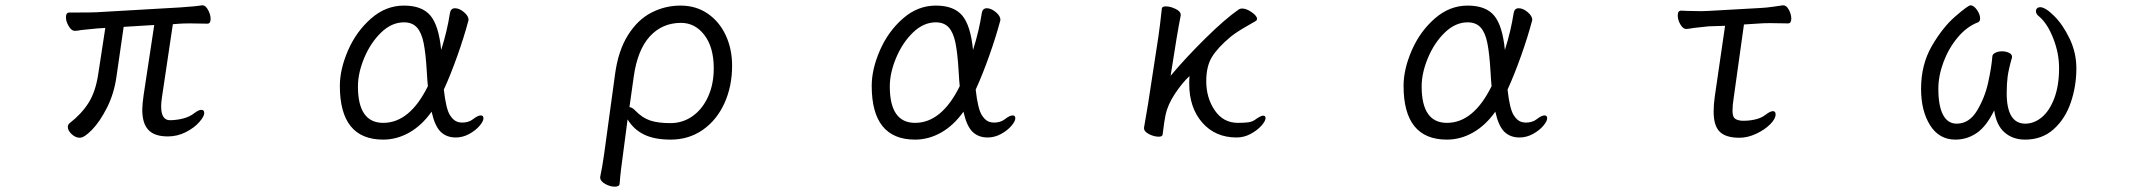

<svg xmlns="http://www.w3.org/2000/svg" viewBox="-20 -507 8040 722"><path d="M445 -406 418 -219Q409 -155 382.5 -102.5Q356 -50 326.5 -19.5Q297 11 280 11Q264 11 249.5 -2.5Q235 -16 235 -30Q235 -38 242 -44Q286 -78 312.5 -119.5Q339 -161 349 -226L376 -402L345 -400Q330 -399 285 -394Q270 -391 262 -391H261Q249 -391 238.5 -408.5Q228 -426 228 -442Q228 -460 241 -460H282Q324 -460 344 -461L656 -479Q717 -483 739 -487H742Q753 -487 762.5 -469.5Q772 -452 772 -436Q772 -418 760 -418L696 -419Q669 -419 657 -418L630 -416L589 -141Q586 -122 586 -107Q586 -55 619 -55Q642 -55 667 -61Q692 -67 710 -81Q727 -94 737 -94Q748 -94 748 -82Q748 -69 729 -47.5Q710 -26 678.5 -10Q647 6 611 6Q561 6 538 -18.5Q515 -43 515 -94Q515 -114 520 -149L560 -413Z M1421 18Q1258 18 1258 -184Q1258 -247 1289 -318Q1320 -389 1375.5 -437.5Q1431 -486 1499 -486Q1567 -486 1598.5 -448.5Q1630 -411 1639 -319Q1662 -392 1672 -458Q1675 -476 1691 -476Q1707 -476 1724.5 -461.5Q1742 -447 1742 -432L1741 -428Q1725 -368 1700 -297.5Q1675 -227 1649 -170Q1657 -98 1672 -74Q1687 -50 1708 -47L1717 -46Q1743 -46 1759 -59Q1777 -73 1788 -73Q1798 -73 1798 -62Q1798 -51 1783 -33.5Q1768 -16 1744 -3Q1720 10 1694 10Q1659 10 1637 -11.5Q1615 -33 1603 -87Q1566 -35 1519 -8.5Q1472 18 1421 18ZM1585 -237Q1581 -306 1573 -345.5Q1565 -385 1547.5 -404Q1530 -423 1499 -423Q1453 -423 1413.5 -385Q1374 -347 1350 -290Q1326 -233 1326 -182Q1326 -45 1421 -45Q1521 -45 1589 -183Q1587 -201 1585 -237Z M2252 71 2293 -229Q2305 -317 2341.5 -375Q2378 -433 2429.5 -459.5Q2481 -486 2539 -486Q2597 -486 2641 -456Q2685 -426 2709 -374.5Q2733 -323 2733 -260Q2733 -182 2704 -118.5Q2675 -55 2622.5 -18.5Q2570 18 2502 18Q2441 18 2402 -1Q2363 -20 2340 -58L2322 79Q2319 99 2315.5 128.5Q2312 158 2310 184Q2309 195 2292 195Q2274 195 2255.5 184.5Q2237 174 2237 161V158Q2245 121 2252 71ZM2369 -91Q2395 -64 2424.5 -54Q2454 -44 2501 -44Q2547 -44 2584 -70Q2621 -96 2642.5 -143Q2664 -190 2664 -250Q2664 -329 2629 -375Q2594 -421 2541 -421Q2470 -421 2423.5 -370Q2377 -319 2363 -218L2347 -104Q2357 -104 2369 -91Z M3421 18Q3258 18 3258 -184Q3258 -247 3289 -318Q3320 -389 3375.5 -437.5Q3431 -486 3499 -486Q3567 -486 3598.5 -448.5Q3630 -411 3639 -319Q3662 -392 3672 -458Q3675 -476 3691 -476Q3707 -476 3724.5 -461.5Q3742 -447 3742 -432L3741 -428Q3725 -368 3700 -297.5Q3675 -227 3649 -170Q3657 -98 3672 -74Q3687 -50 3708 -47L3717 -46Q3743 -46 3759 -59Q3777 -73 3788 -73Q3798 -73 3798 -62Q3798 -51 3783 -33.5Q3768 -16 3744 -3Q3720 10 3694 10Q3659 10 3637 -11.5Q3615 -33 3603 -87Q3566 -35 3519 -8.5Q3472 18 3421 18ZM3585 -237Q3581 -306 3573 -345.5Q3565 -385 3547.5 -404Q3530 -423 3499 -423Q3453 -423 3413.5 -385Q3374 -347 3350 -290Q3326 -233 3326 -182Q3326 -45 3421 -45Q3521 -45 3589 -183Q3587 -201 3585 -237Z M4297 -115 4336 -369Q4342 -409 4349 -475Q4350 -483 4364 -483Q4381 -483 4400.5 -473.5Q4420 -464 4420 -452V-449Q4413 -414 4404 -360L4382 -222Q4438 -289 4513 -363Q4588 -437 4639 -472Q4644 -475 4651 -475Q4667 -475 4687 -461Q4707 -447 4707 -436Q4707 -431 4702 -428L4671 -410Q4632 -388 4608 -369Q4558 -327 4537 -292Q4516 -257 4516 -202Q4516 -139 4548 -92Q4580 -45 4635 -45Q4658 -45 4673.5 -47Q4689 -49 4700 -57Q4705 -61 4714.5 -66.5Q4724 -72 4730 -72Q4739 -72 4739 -63Q4739 -52 4723.5 -34.5Q4708 -17 4683 -3.5Q4658 10 4630 10Q4550 10 4501 -46Q4452 -102 4452 -192Q4452 -211 4453 -221Q4425 -195 4398 -154Q4371 -113 4363 -75Q4358 -52 4352 -1Q4351 7 4337 7Q4320 7 4301 -2.5Q4282 -12 4282 -25V-27Z M5421 18Q5258 18 5258 -184Q5258 -247 5289 -318Q5320 -389 5375.5 -437.5Q5431 -486 5499 -486Q5567 -486 5598.5 -448.5Q5630 -411 5639 -319Q5662 -392 5672 -458Q5675 -476 5691 -476Q5707 -476 5724.5 -461.5Q5742 -447 5742 -432L5741 -428Q5725 -368 5700 -297.5Q5675 -227 5649 -170Q5657 -98 5672 -74Q5687 -50 5708 -47L5717 -46Q5743 -46 5759 -59Q5777 -73 5788 -73Q5798 -73 5798 -62Q5798 -51 5783 -33.5Q5768 -16 5744 -3Q5720 10 5694 10Q5659 10 5637 -11.5Q5615 -33 5603 -87Q5566 -35 5519 -8.5Q5472 18 5421 18ZM5585 -237Q5581 -306 5573 -345.5Q5565 -385 5547.5 -404Q5530 -423 5499 -423Q5453 -423 5413.5 -385Q5374 -347 5350 -290Q5326 -233 5326 -182Q5326 -45 5421 -45Q5521 -45 5589 -183Q5587 -201 5585 -237Z M6620 -76Q6637 -89 6647 -89Q6657 -89 6657 -77Q6657 -60 6636.5 -39.5Q6616 -19 6584 -4Q6552 11 6521 11Q6470 11 6447 -11.5Q6424 -34 6424 -87Q6424 -114 6428 -142L6467 -410L6405 -408Q6403 -408 6350 -402Q6326 -398 6322 -398H6321Q6309 -398 6299 -415Q6289 -432 6289 -449Q6289 -467 6302 -467Q6315 -467 6325 -466L6379 -465L6405 -466L6601 -477Q6623 -478 6650 -482Q6677 -486 6684 -487H6686Q6698 -487 6707 -470Q6716 -453 6716 -437Q6716 -419 6704 -419L6639 -420Q6612 -420 6601 -419L6538 -415L6499 -136Q6495 -111 6495 -91Q6495 -70 6502.5 -62.5Q6510 -55 6529 -53H6540Q6561 -53 6583 -58.5Q6605 -64 6620 -76Z M7526 -157Q7526 -42 7596 -42Q7629 -42 7658 -66Q7687 -90 7705 -137.5Q7723 -185 7723 -251Q7723 -307 7701 -363Q7679 -419 7648 -445Q7636 -454 7636 -465Q7636 -472 7640.5 -476Q7645 -480 7652 -480Q7671 -480 7704 -447.5Q7737 -415 7762.5 -362Q7788 -309 7788 -250Q7788 -183 7767 -121.5Q7746 -60 7702.5 -21Q7659 18 7595 18Q7549 18 7518 -9Q7487 -36 7479 -92Q7450 -32 7413.5 -7Q7377 18 7333 18Q7272 18 7238 -36Q7204 -90 7204 -173Q7204 -264 7244.5 -334Q7285 -404 7333 -445.5Q7381 -487 7390 -487Q7402 -487 7414 -470Q7426 -453 7426 -438Q7426 -426 7418 -423Q7376 -407 7342 -366.5Q7308 -326 7288.5 -274Q7269 -222 7269 -173Q7269 -109 7286.5 -75.5Q7304 -42 7338 -42Q7385 -42 7414.5 -91Q7444 -140 7456.5 -197.5Q7469 -255 7472 -294Q7472 -303 7483 -308.5Q7494 -314 7508 -314Q7523 -314 7534.5 -308.5Q7546 -303 7546 -294V-291Q7533 -246 7529.5 -218.5Q7526 -191 7526 -157Z"/></svg>

Font: Iansui
Style: Regular
Weight: 400
Designer: But Ko / Fontworks Inc.
Foundry: zi-hi.com / Fontworks Inc.
Version: Version 1.002